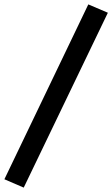

<svg xmlns="http://www.w3.org/2000/svg" viewBox="-83 -781 511 874"><path d="M25 73 -63 35 319 -761 408 -723Z"/></svg>

Font: Nunito Sans 11pt
Style: Bold Italic
Weight: 700
Italic angle: -9°
Version: Version 3.101;gftools[0.9.27]